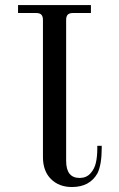

<svg xmlns="http://www.w3.org/2000/svg" viewBox="-20 -732 474 764"><path d="M341.8 -711.9V-680.2H270Q255.9 -680.2 249.5 -673.6Q243.2 -667 243.2 -652.8V-91.8Q243.2 -23.9 296.9 -23.9Q323.2 -23.9 339.6 -41.7Q356 -59.6 361.6 -84.5Q367.2 -109.4 367.2 -142.1V-151.9H384.8V-144Q384.8 -78.1 368.2 -43Q337.4 12.2 266.1 12.2Q214.8 12.2 182.9 -19.5Q150.9 -51.3 150.9 -106.9V-652.8Q150.9 -667 144.5 -673.6Q138.2 -680.2 124 -680.2H51.8V-711.9Z"/></svg>

Font: Flanker Steampunk
Style: Regular
Weight: 400
Designer: Alexey Kryukov, Leonardo Di Lena
Foundry: Alexey Kryukov, Leonardo Di Lena
Version: 1.210